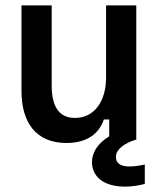

<svg xmlns="http://www.w3.org/2000/svg" viewBox="-20 -520 594 715"><path d="M227.5 12.5C304.2 12.5 349.2 -22.5 366.7 -75H386.7V-12.5C345 13.3 322.5 46.7 322.5 84.2C322.5 133.3 360.8 175 445.8 175C473.3 175 499.2 170 519.2 165V92.5C501.7 96.7 480 100 462.5 100C425.8 100 411.7 85.8 411.7 64.2C411.7 35.8 444.2 12.5 486.7 0H487.5V-500H375V-230.8C375 -145.8 333.3 -80.8 259.2 -80.8C199.2 -80.8 172.5 -124.2 172.5 -201.7V-500H60V-180.8C60 -65 113.3 12.5 227.5 12.5Z"/></svg>

Font: Familjen Grotesk Medium
Style: Regular
Weight: 500
Designer: Anders Wikstroem, Jonas Baeckman, Matilda Gysing, Kristian Moeller
Foundry: Familjen STHLM AB
Version: Version 2.000